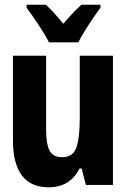

<svg xmlns="http://www.w3.org/2000/svg" viewBox="-20 -786 540 816"><path d="M187 10Q278 10 318 -70H327L345 0H460V-549H319V-285Q319 -199 304.5 -158.5Q290 -118 245 -118Q204 -118 190 -147Q176 -176 176 -233V-549H35V-191Q35 10 187 10ZM188 -606H313Q329 -638 357 -681Q385 -724 407 -753V-766H326Q291 -734 249 -685Q205 -739 175 -766H93V-753Q115 -724 144.5 -679.5Q174 -635 188 -606Z"/></svg>

Font: Noto Sans Mono Condensed Extra
Style: Regular
Weight: 800
Width: 3
Designer: Monotype Design Team
Foundry: Monotype Imaging Inc.
Version: Version 1.900